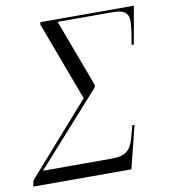

<svg xmlns="http://www.w3.org/2000/svg" viewBox="-140 -783 755 853"><g transform="rotate(-10 238.0 -357.0)"><path d="M-59 0H384L432 -192H422L407 -137C392 -83 369 -62 308 -62H-4L287 -387L289 -397L175 -702H418C490 -702 502 -680 491 -609L481 -544H491L521 -714H99L97 -704L230 -348L-53 -27Z"/></g></svg>

Font: Noto Serif Display SemiCondensed Light
Style: Italic
Weight: 300
Width: 4
Italic angle: -12°
Designer: Monotype Design Team
Foundry: Monotype Imaging Inc.
Version: Version 2.009